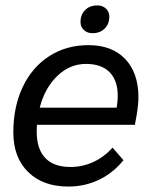

<svg xmlns="http://www.w3.org/2000/svg" viewBox="-20 -676 558 706"><path d="M489 -318Q489 -292 482 -250L476 -217H116Q115 -209 115 -192Q115 -128 146.5 -95Q178 -62 239 -62Q283 -62 322.5 -80Q362 -98 394 -133L434 -87Q396 -40 344 -15Q292 10 231 10Q138 10 83.5 -43.5Q29 -97 29 -189Q29 -283 63.5 -356Q98 -429 161 -469.5Q224 -510 305 -510Q392 -510 440.5 -459Q489 -408 489 -318ZM413 -323Q413 -380 383 -410.5Q353 -441 296 -441Q237 -441 191 -397Q145 -353 126 -280H409L410 -287Q413 -307 413 -323ZM276 -595Q276 -622 293 -639Q310 -656 338 -656Q357 -656 369.5 -644.5Q382 -633 382 -615Q382 -588 365 -571Q348 -554 320 -554Q301 -554 288.5 -565.5Q276 -577 276 -595Z"/></svg>

Font: Sarabun
Style: Italic
Weight: 400
Italic angle: -10°
Designer: Suppakit Chalermlarp | Katatrad Co.,Ltd.
Foundry: Cadson Demak Co.,Ltd.
Version: Version 1.000; ttfautohint (v1.6)